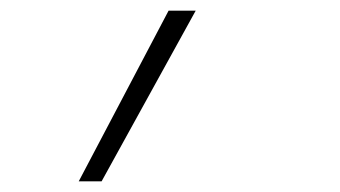

<svg xmlns="http://www.w3.org/2000/svg" viewBox="-20 -132 640 361"><path d="M128 209 297 -112H348L171 209Z"/></svg>

Font: Iosevka Curly XLtExObl
Style: Regular
Weight: 200
Width: 7
Italic angle: -9°
Monospace: yes
Designer: Belleve Invis
Foundry: Belleve Invis
Version: Version 11.0.1; ttfautohint (v1.8.3)